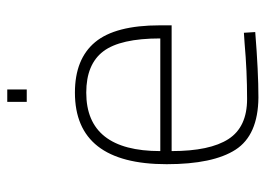

<svg xmlns="http://www.w3.org/2000/svg" viewBox="-124 -616 749 542"><g transform="rotate(-90 251.0 -345.5)"><path d="M399 -30 429 -32 431 0Q319 9 246 9Q140 8 99 -55.5Q58 -119 58 -250Q58 -509 260 -509Q355 -509 402.5 -452Q450 -395 450 -269V-236H95Q95 -128 129 -75.5Q163 -23 242 -23Q321 -23 399 -30ZM95 -268H413Q413 -381 376.5 -429Q340 -477 260 -477Q95 -477 95 -268ZM234 -645V-700H269V-645Z"/></g></svg>

Font: Titillium Web ExtraLight
Style: Regular
Weight: 275
Version: Version 1.002;PS 57.000;hotconv 1.0.70;makeotf.lib2.5.55311